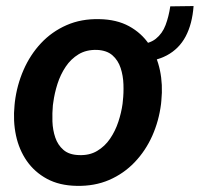

<svg xmlns="http://www.w3.org/2000/svg" viewBox="-20 -601 656 631"><path d="M539.6 -580.1 616.2 -581.1Q611.8 -522 590.1 -481.2Q568.4 -440.4 528.1 -418.9Q487.8 -397.5 427.2 -396L431.6 -455.1Q470.2 -456.1 491.9 -473.4Q513.7 -490.7 524.2 -518.8Q534.7 -546.9 539.6 -580.1ZM27.8 -255.4 28.8 -265.6Q35.6 -321.3 57.4 -371.1Q79.1 -420.9 114.7 -459Q150.4 -497.1 198.7 -518.3Q247.1 -539.6 306.6 -538.1Q363.3 -537.1 404.1 -514.9Q444.8 -492.7 470.2 -455.1Q495.6 -417.5 505.6 -370.1Q515.6 -322.8 510.3 -270.5L509.3 -259.8Q502.4 -204.1 480.5 -154.8Q458.5 -105.5 422.6 -67.9Q386.7 -30.3 338.6 -9.5Q290.5 11.2 231.4 9.8Q175.3 8.8 134.5 -13.2Q93.8 -35.2 68.1 -72Q42.5 -108.9 32.5 -156Q22.5 -203.1 27.8 -255.4ZM155.3 -265.6 153.8 -255.4Q151.4 -230 152.3 -201.9Q153.3 -173.8 161.6 -149.2Q169.9 -124.5 188.5 -108.4Q207 -92.3 239.3 -91.3Q273.9 -89.8 299.3 -105Q324.7 -120.1 341.8 -145.3Q358.9 -170.4 368.9 -200.7Q378.9 -231 382.8 -259.8L383.8 -270Q386.7 -294.9 385.7 -323.5Q384.8 -352.1 376.5 -377.4Q368.2 -402.8 349.6 -419.2Q331.1 -435.5 298.8 -437Q263.7 -438 238.3 -422.6Q212.9 -407.2 195.8 -381.6Q178.7 -356 168.9 -325.4Q159.2 -294.9 155.3 -265.6Z"/></svg>

Font: Roboto SemiBold
Style: Italic
Weight: 600
Designer: Christian Robertson
Foundry: Google
Version: Version 3.009; 2024